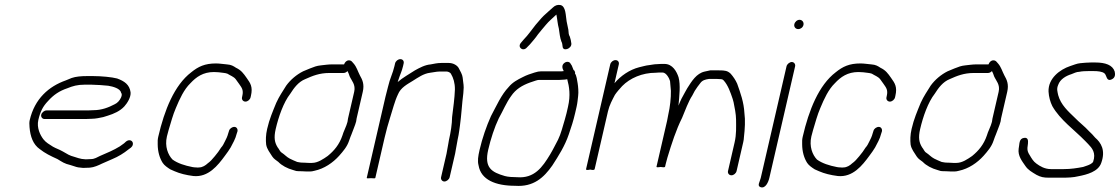

<svg xmlns="http://www.w3.org/2000/svg" viewBox="-20 -740 4695 805"><path d="M166.6 -241H339.6C347.6 -241 356 -241.3 364.9 -242C380.4 -242 398.9 -246.1 412.5 -249L431.9 -255C457.5 -262.9 483.5 -274.4 501.4 -294C513.3 -307.1 529.6 -332.4 527.5 -353C523.2 -385.2 501.4 -400 470.9 -411C448.8 -416.9 403.7 -421 371.2 -421H343.2C321.7 -421 297.9 -419.2 280.3 -413L256 -403C184.9 -377.9 125.3 -326.4 104.5 -236C102.8 -228.7 102.6 -219 103.8 -207C107 -167.4 118.9 -134.3 146.5 -115C169.5 -96.9 191 -86.6 220.9 -73C241.4 -60.6 249.9 -53.9 275.1 -48L290.9 -43C303.6 -38.4 311.2 -37.2 328.3 -36C338.3 -36 347.7 -36.3 356.5 -37C374.4 -38.3 393.4 -47.1 407.5 -54L450.9 -73C475.6 -83.2 499.3 -97.7 519.3 -114L528.9 -121C533 -124.3 535.7 -128.5 536.8 -133.5C539.1 -143.4 532.5 -152 522.6 -152C517.6 -152 513 -150.3 508.9 -147L500.1 -139C489.8 -130.6 475.1 -121.2 462.5 -115L442.2 -105L398.9 -86C388.4 -80.9 375.9 -73 361.9 -73C354.4 -72.3 347 -72 339.6 -72C324 -73.2 319.9 -73.6 308.8 -77L292.9 -82C269.8 -88.1 264.1 -93.2 243.2 -105C225.9 -114.8 216.5 -116.7 201.9 -125C187.2 -134.4 172.5 -142.4 162 -156C148.9 -173 133.1 -204 140.7 -237C149.1 -273.1 159.9 -293.8 181 -316C204.7 -342.5 229 -358.8 262.4 -370C284.5 -379.1 304.3 -385 334.9 -385H362.9C377.2 -385 422.9 -382.2 433.8 -380.5C453.4 -377.5 484.4 -368.7 487.3 -352C490.9 -347.3 492.2 -341 487.4 -331C481.8 -318.6 472.4 -308.1 461 -303C435 -289.3 406.4 -278 371.2 -278C363 -277.3 355.3 -277 347.9 -277H174.9C165.7 -277 154.9 -268.2 152.8 -259C150.7 -249.8 157.4 -241 166.6 -241Z M1030.6 -332 1032 -338C1040.8 -376 1029.9 -391 1014.3 -413C1000.7 -432.5 991.3 -445.5 969.3 -456C958.9 -462.8 950 -468.8 931.5 -470C915.4 -471.3 901 -474 885.4 -474C839 -474 811.3 -460.9 781.9 -437C711.1 -383.2 669.2 -278.1 643.6 -167C641.2 -157 640.5 -146.3 641.2 -135C641.3 -104.2 649.3 -77 662.2 -57C669.4 -46 682.4 -37.4 693.9 -30L712.1 -22C734.1 -12.3 760.8 -5.8 790.5 -2C853.4 4.4 893.3 -46.2 923.1 -87L936.2 -105C940.1 -110.3 943.8 -116 947.2 -122C955.4 -138 967.4 -157.7 972.3 -179L975.6 -189C977.8 -198.5 972.2 -208 962.5 -208C952.9 -208 942.3 -200.5 940.1 -191L936.6 -180C934.2 -169.7 927.1 -154.4 922.9 -147L915.7 -133C913.5 -129 910.5 -125 906.9 -121L894.8 -103L880.6 -85C870.9 -73.3 861.9 -62.8 850.7 -55C842.2 -46.8 828.8 -38 814.8 -38C810.6 -37.3 806.6 -37.3 802.8 -38C797.4 -38 792.2 -38.5 787.1 -39.5C754.5 -45.9 725.1 -55.2 703.4 -71C684.6 -90.4 670 -125.7 679.8 -168C681.8 -176.7 684.2 -185.7 687 -195C696.4 -226 704.9 -258.4 717.3 -287C733.5 -325.9 751.4 -364.9 778.3 -391C803 -417.6 831.8 -438 877.1 -438C883.1 -438 889.7 -437.7 896.9 -437C907.1 -435.1 925.2 -434.6 933.5 -431C944.8 -423.6 959.9 -418.8 968.2 -408C971.3 -404 976.1 -397.3 982.6 -388C993.2 -372.7 1001.8 -363.1 996 -338L994.7 -332C992.5 -322.5 999.4 -314 1009 -314C1018.7 -314 1028.5 -322.5 1030.6 -332Z M1415.7 -172C1402.6 -133.8 1381.3 -108.3 1353.9 -86C1335.6 -73.4 1312.8 -57 1288.2 -57H1274.2C1269.5 -57 1262.9 -57.3 1254.4 -58C1246.4 -58 1240.8 -58.3 1237.6 -59L1226.1 -61C1218.6 -63.7 1201.1 -71.8 1194.8 -75C1181.4 -81.9 1173.3 -92.2 1161.1 -100C1153.7 -104.2 1150.1 -115.5 1144.2 -122C1131.9 -141.6 1127.3 -161.6 1135.9 -199C1147.9 -250.8 1169 -311.2 1197.1 -347C1213.1 -372.3 1231.6 -396.9 1259.2 -408C1290.4 -422 1319 -434 1361.2 -434H1420.2C1426.2 -434 1431.8 -436.7 1437 -442C1441 -434.3 1442.9 -429.4 1446 -420C1454.2 -401.2 1472.1 -385.8 1465 -355L1439.1 -243C1438 -238.3 1437.3 -233.7 1436.9 -229C1433 -212.1 1418.8 -185.4 1415.7 -172ZM1422.5 -470H1369.5C1357.2 -470 1336.4 -467.2 1325.6 -466C1307.5 -464.2 1297.2 -459.9 1279.6 -453L1250.8 -441C1223 -427 1198 -405.7 1180 -381C1165.4 -357 1151.4 -337.8 1138.3 -309C1123.5 -272.6 1109.7 -241.5 1100.1 -199.5C1094.1 -173.7 1094 -152.5 1095.9 -134C1099.3 -113.9 1111.9 -99.7 1121.4 -84C1128.7 -73.1 1137.1 -68.9 1147.1 -61C1160.7 -46.4 1185.1 -33.4 1209.2 -27L1222.3 -23C1227.5 -22.3 1235.1 -22 1245.1 -22C1254.3 -21.3 1261.2 -21 1265.8 -21H1279.8C1285.2 -21 1291.4 -22 1298.5 -24C1339.4 -32.6 1375.8 -57.7 1402.1 -87C1418.8 -106.1 1435.2 -124.5 1443.6 -150L1449.3 -166C1450.5 -168 1451.6 -170.8 1452.8 -174.5C1456.8 -186.8 1469.7 -215.5 1473.3 -231C1473.6 -235 1474.2 -239 1475.1 -243L1501 -355C1508.4 -387 1499.3 -405.8 1488.9 -424C1479.6 -441.9 1475.5 -459.2 1462.4 -474L1455.3 -482C1452 -485.3 1447.9 -487 1442.9 -487C1433.3 -487 1426.2 -479.8 1422.5 -470Z M1636.4 -474 1633.9 -463C1626.4 -430.7 1615.3 -412.9 1606.8 -376C1602.8 -361.3 1599.2 -347.3 1596.1 -334L1517.6 6C1517.2 8 1523.1 8.3 1535.4 7C1547.1 8.3 1553.2 8 1553.6 6L1592.6 -163C1598.7 -189.3 1607.9 -223.3 1615.3 -246C1626.2 -279.5 1634.5 -315.1 1648.4 -344C1659.8 -372.6 1687.1 -386.4 1710.6 -401C1732.4 -414.6 1755.8 -431.6 1783.4 -435C1795.1 -436.1 1809.4 -440 1821.6 -440H1853.6C1859.5 -440 1868.4 -435 1870.5 -431C1881 -413.6 1887.5 -392 1887.3 -365C1886.1 -327.5 1880.2 -288.5 1875.5 -249C1875.2 -220.3 1869.9 -185.8 1862.3 -153C1861.8 -147.7 1860.7 -141.7 1859.2 -135C1856.5 -123.4 1854.9 -107.8 1852.2 -96L1829.3 3C1827.2 12.2 1833.9 21 1843.2 21C1852.4 21 1863.2 12.2 1865.3 3L1888.2 -96C1890.9 -107.9 1892.5 -123.5 1895.2 -135C1896.7 -141.7 1897.9 -148.3 1898.8 -155C1901.8 -168 1903.9 -180.6 1905.6 -193L1908.6 -215C1914.8 -259.3 1916.8 -305 1922.6 -349L1924.1 -373C1924 -381 1923.3 -388.3 1922.2 -395C1919.8 -411.4 1920.9 -419.6 1913.4 -435L1903 -455C1896.9 -465.8 1880.5 -476 1861.9 -476H1829.9C1814.1 -476 1799.8 -472.7 1785.5 -470C1761.8 -468.1 1739 -455.7 1719.7 -445C1696 -429.3 1668.7 -414.8 1647.4 -396C1649 -400 1650.2 -403.7 1651 -407C1657.9 -429 1664.5 -439.7 1669.9 -463L1672.4 -474C1674.8 -484.1 1668.4 -492 1658.6 -492C1648.8 -492 1638.8 -484.1 1636.4 -474Z M2190.1 -542 2201.9 -554C2215.7 -570.4 2224 -579.1 2235.6 -596C2244.9 -608.7 2259.5 -624.1 2268.8 -636C2280.9 -651 2299.1 -665.7 2312.8 -679C2317.1 -657 2317.7 -640 2323.1 -620C2325.8 -601.3 2327.6 -582.4 2333.7 -566C2337.5 -559.7 2337.7 -552.8 2338.8 -545C2340 -522.7 2376.8 -535.2 2375.6 -557C2374.1 -567.4 2372.7 -576.8 2369.3 -586C2364 -594.7 2363.8 -602.7 2363 -615C2360.8 -627.7 2357.9 -638.3 2355.7 -650.5C2351.6 -673 2353.2 -714.8 2329 -719C2317.5 -721 2306.9 -717.3 2297.5 -708C2286.7 -697.9 2270.7 -684.8 2259.6 -674C2245.9 -660.7 2238.9 -650.1 2225.8 -636C2207.4 -613.3 2195.7 -594.6 2175.5 -574L2164.5 -561C2147.2 -541.7 2173.5 -521.2 2190.1 -542ZM2358.2 -408C2366.8 -375.9 2372.7 -341 2361.4 -292L2355.2 -265C2353.2 -256.3 2350.8 -247.7 2348.2 -239C2340 -212.3 2331.7 -178.1 2319.6 -154C2309.5 -135.3 2298 -111.3 2286.2 -92C2254 -38.8 2220.5 8.7 2148.3 3C2131 3 2109.5 1.8 2096.5 -2C2041.4 -18 2009.5 -36.6 2026.9 -112C2037.2 -156.8 2053.4 -206.7 2071.3 -244C2089 -275.4 2103 -310 2122.8 -337C2142.5 -366.1 2168.8 -381.8 2202 -394L2225.8 -402C2231.6 -404 2236.5 -405 2240.5 -405H2326.5C2333.2 -405 2338.9 -405.3 2343.7 -406C2347.7 -406 2352.6 -406.7 2358.2 -408ZM2385 -446C2382.5 -452.7 2380 -459 2377.4 -465L2372.2 -473C2369.1 -480.2 2358.3 -483.9 2348.2 -477.5C2332.9 -467.7 2337.8 -453.1 2342.5 -444L2344 -442C2341.2 -441.3 2338.1 -441 2334.8 -441H2248.8C2240.8 -441 2231.8 -439.3 2221.7 -436C2205 -430.9 2187.2 -424.9 2172.3 -417C2150.1 -406.1 2128.8 -394.9 2112.6 -375C2081.5 -342.6 2061.6 -296.1 2038.4 -253C2019.4 -210.4 2002.3 -161.7 1990.7 -111.5C1984.5 -84.3 1981.4 -65.5 1986.6 -46C1996.7 13.6 2057.2 39 2140 39C2216.9 44.6 2260.1 4.6 2295.6 -46C2321.5 -86.2 2348.2 -127.5 2364.9 -177C2375.1 -206.5 2384 -233.7 2391.2 -265L2397.4 -292C2401.1 -307.9 2402.5 -324.9 2404 -338C2406.2 -353.3 2404 -378.3 2402 -390C2399.9 -402.7 2397.5 -423.1 2390.7 -432L2391.4 -435C2391.1 -436.9 2389 -446 2385 -446Z M2560.7 -488C2550.9 -488 2540.8 -480.1 2538.5 -470L2437.2 -31C2436.2 -27 2442.1 -26.3 2454.7 -29C2466.1 -26.3 2472.2 -27 2473.2 -31L2529 -273C2535.2 -299.9 2547.4 -321.6 2558 -342C2564.5 -352.4 2579.9 -369.7 2588.5 -379C2621.1 -412.3 2672.3 -435 2729.4 -435C2734.2 -435.7 2739 -436 2743.7 -436H2757.7C2774 -436 2786.6 -410.3 2789.3 -400C2790.5 -388.7 2791.8 -372.6 2792.9 -359C2793.4 -330.1 2789.6 -292.6 2781.6 -258C2780.7 -251.3 2779.1 -243 2776.8 -233L2732.5 -41C2731.9 -38.3 2737.8 -38 2750.2 -40C2761.8 -38 2767.9 -38.3 2768.5 -41L2771 -52C2773.3 -62 2775.7 -71 2778.2 -79C2796.4 -139.1 2814.5 -195.1 2839.8 -246C2851.6 -274.3 2867 -316.4 2882.3 -339L2892.9 -359C2899.4 -369.7 2909.3 -383 2916.5 -392C2924.9 -403.5 2937.2 -406.9 2952.4 -409H2986.4C2993.1 -409 2999 -408.7 3004.2 -408C3007.5 -408 3010.8 -406.3 3014 -403C3032.4 -382.9 3042.5 -352.9 3052 -325C3051.9 -324.3 3053.1 -319.7 3055.8 -311C3059.9 -290.5 3066 -261.4 3066.1 -238.5C3066.2 -208.3 3068 -177.5 3060 -143L3032.3 -23C3030.1 -13.5 3037 -5 3046.7 -5C3056.3 -5 3066.1 -13.5 3068.3 -23L3096.2 -144C3097.9 -151.3 3098.9 -158.3 3099.1 -165C3103.2 -199.1 3105.2 -236.9 3101.2 -265C3098.6 -312.5 3084.6 -349.8 3070.8 -389C3064 -404.6 3054.2 -418.8 3043.5 -431C3030.5 -443.4 3019.7 -445 2994.7 -445H2957.7C2950.1 -443.7 2942.4 -442 2934.6 -440C2900 -432.4 2880 -399.4 2861.4 -370L2851.3 -352C2841.2 -335 2833.4 -319.3 2824.6 -297C2828.3 -338.9 2833.8 -383.5 2825 -416C2817.5 -439.3 2800.3 -472 2766 -472H2752C2746.6 -472 2740.9 -471.7 2734.7 -471C2722.6 -471 2714.5 -468.4 2701.8 -467C2687.4 -465.7 2672.9 -460.8 2659.7 -458C2619.4 -447.7 2581.6 -421.5 2556.3 -391L2574.5 -470C2576.8 -480.1 2570.4 -488 2560.7 -488Z M3277.7 -462 3169.6 6C3165.8 22.7 3152.5 39.8 3169.6 45C3189.4 51.1 3201.5 23.6 3205.6 6L3313.7 -462C3315.8 -471.2 3309 -480 3299.8 -480C3290.6 -480 3279.8 -471.2 3277.7 -462ZM3310.4 -638.5C3307.9 -627.5 3315.5 -618 3326.7 -618C3337 -618 3346.4 -625.3 3348.7 -635.5C3351.3 -646.8 3343.4 -657 3332.2 -657C3322.2 -657 3312.7 -648.4 3310.4 -638.5Z M3732.6 -332 3734 -338C3742.8 -376 3731.9 -391 3716.3 -413C3702.7 -432.5 3693.3 -445.5 3671.3 -456C3660.9 -462.8 3652 -468.8 3633.5 -470C3617.4 -471.3 3603 -474 3587.4 -474C3541 -474 3513.3 -460.9 3483.9 -437C3413.1 -383.2 3371.2 -278.1 3345.6 -167C3343.2 -157 3342.5 -146.3 3343.2 -135C3343.3 -104.2 3351.3 -77 3364.2 -57C3371.4 -46 3384.4 -37.4 3395.9 -30L3414.1 -22C3436.1 -12.3 3462.8 -5.8 3492.5 -2C3555.4 4.4 3595.3 -46.2 3625.1 -87L3638.2 -105C3642.1 -110.3 3645.8 -116 3649.2 -122C3657.4 -138 3669.4 -157.7 3674.3 -179L3677.6 -189C3679.8 -198.5 3674.2 -208 3664.5 -208C3654.9 -208 3644.3 -200.5 3642.1 -191L3638.6 -180C3636.2 -169.7 3629.1 -154.4 3624.9 -147L3617.7 -133C3615.5 -129 3612.5 -125 3608.9 -121L3596.8 -103L3582.6 -85C3572.9 -73.3 3563.9 -62.8 3552.7 -55C3544.2 -46.8 3530.8 -38 3516.8 -38C3512.6 -37.3 3508.6 -37.3 3504.8 -38C3499.4 -38 3494.2 -38.5 3489.1 -39.5C3456.5 -45.9 3427.1 -55.2 3405.4 -71C3386.6 -90.4 3372 -125.7 3381.8 -168C3383.8 -176.7 3386.2 -185.7 3389 -195C3398.4 -226 3406.9 -258.4 3419.3 -287C3435.5 -325.9 3453.4 -364.9 3480.3 -391C3505 -417.6 3533.8 -438 3579.1 -438C3585.1 -438 3591.7 -437.7 3598.9 -437C3609.1 -435.1 3627.2 -434.6 3635.5 -431C3646.8 -423.6 3661.9 -418.8 3670.2 -408C3673.3 -404 3678.1 -397.3 3684.6 -388C3695.2 -372.7 3703.8 -363.1 3698 -338L3696.7 -332C3694.5 -322.5 3701.4 -314 3711 -314C3720.7 -314 3730.5 -322.5 3732.6 -332Z M4117.7 -172C4104.6 -133.8 4083.3 -108.3 4055.9 -86C4037.6 -73.4 4014.8 -57 3990.2 -57H3976.2C3971.5 -57 3964.9 -57.3 3956.4 -58C3948.4 -58 3942.8 -58.3 3939.6 -59L3928.1 -61C3920.6 -63.7 3903.1 -71.8 3896.8 -75C3883.4 -81.9 3875.3 -92.2 3863.1 -100C3855.7 -104.2 3852.1 -115.5 3846.2 -122C3833.9 -141.6 3829.3 -161.6 3837.9 -199C3849.9 -250.8 3871 -311.2 3899.1 -347C3915.1 -372.3 3933.6 -396.9 3961.2 -408C3992.4 -422 4021 -434 4063.2 -434H4122.2C4128.2 -434 4133.8 -436.7 4139 -442C4143 -434.3 4144.9 -429.4 4148 -420C4156.2 -401.2 4174.1 -385.8 4167 -355L4141.1 -243C4140 -238.3 4139.3 -233.7 4138.9 -229C4135 -212.1 4120.8 -185.4 4117.7 -172ZM4124.5 -470H4071.5C4059.2 -470 4038.4 -467.2 4027.6 -466C4009.5 -464.2 3999.2 -459.9 3981.6 -453L3952.8 -441C3925 -427 3900 -405.7 3882 -381C3867.4 -357 3853.4 -337.8 3840.3 -309C3825.5 -272.6 3811.7 -241.5 3802.1 -199.5C3796.1 -173.7 3796 -152.5 3797.9 -134C3801.3 -113.9 3813.9 -99.7 3823.4 -84C3830.7 -73.1 3839.1 -68.9 3849.1 -61C3862.7 -46.4 3887.1 -33.4 3911.2 -27L3924.3 -23C3929.5 -22.3 3937.1 -22 3947.1 -22C3956.3 -21.3 3963.2 -21 3967.8 -21H3981.8C3987.2 -21 3993.4 -22 4000.5 -24C4041.4 -32.6 4077.8 -57.7 4104.1 -87C4120.8 -106.1 4137.2 -124.5 4145.6 -150L4151.3 -166C4152.5 -168 4153.6 -170.8 4154.8 -174.5C4158.8 -186.8 4171.7 -215.5 4175.3 -231C4175.6 -235 4176.2 -239 4177.1 -243L4203 -355C4210.4 -387 4201.3 -405.8 4190.9 -424C4181.6 -441.9 4177.5 -459.2 4164.4 -474L4157.3 -482C4154 -485.3 4149.9 -487 4144.9 -487C4135.3 -487 4128.2 -479.8 4124.5 -470Z M4545 -442H4564C4582.8 -442 4601.7 -440.3 4611.2 -432C4620.6 -423.9 4618.2 -396.3 4641.6 -407.5C4656.8 -414.8 4656 -428.8 4653.6 -440C4644.9 -467.5 4614.4 -478 4572.4 -478H4553.4C4540.7 -478 4520.3 -476.3 4508.7 -475C4494.8 -473.8 4480.4 -467.2 4466.9 -463C4423.6 -448.5 4374.2 -411.4 4376.2 -356C4377.4 -334.2 4383.4 -312.4 4392.1 -295C4425.2 -236.8 4484.6 -195.7 4530.3 -148.5L4542.4 -136C4558.6 -119.3 4576.1 -99.4 4563.3 -62C4559.5 -54.1 4545.6 -48.4 4538.6 -46L4521.2 -40C4496 -35.2 4469.9 -31 4440.2 -31H4386.2C4360.1 -31 4339.9 -43.2 4325.5 -54C4312.5 -63.1 4305.4 -75.6 4297.5 -89C4291.6 -98 4286.9 -106.9 4287.7 -120L4289.9 -138C4291.3 -151.7 4289.9 -164.1 4273.9 -162C4250.9 -159 4255.2 -135.3 4251 -117C4246.4 -86 4266.5 -62.9 4279.2 -44C4290.9 -26.9 4305.8 -19 4325.6 -7C4343.2 2.4 4355.3 5 4377.8 5H4431.8C4455.7 5 4480.4 4.3 4501.2 -1C4537.2 -7.9 4584.8 -20.3 4597.2 -57C4616.5 -110.2 4596 -142.1 4571.6 -163C4564.7 -171.9 4554.6 -181.7 4545.9 -190C4528.3 -209.6 4505.4 -226.5 4486.8 -246C4459 -272.7 4427.6 -300.6 4416.7 -341C4413.9 -355.2 4409.1 -366.6 4416.6 -384C4425 -408.5 4450.2 -422.2 4472 -429C4482 -433 4494 -439 4505.3 -439C4515.7 -441.4 4532.9 -442 4545 -442Z"/></svg>

Font: HoneyBee
Style: LitIt
Weight: 300
Foundry: Cannot Into Space Fonts
Version: Version 0.89